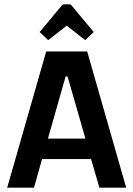

<svg xmlns="http://www.w3.org/2000/svg" viewBox="-20 -861 612 881"><path d="M398 -131H173L136 0H13L192 -625H380L559 0H436ZM372 -225 290 -510H281L200 -225ZM162 -714 262 -834Q266 -841 274 -841H298Q306 -841 310 -834L410 -714L371 -677L286 -743L201 -677Z"/></svg>

Font: Changa Medium
Style: Regular
Weight: 500
Designer: Eduardo Rodriguez Tunni
Foundry: Eduardo Rodriguez Tunni
Version: Version 2.002; ttfautohint (v1.5) -l 8 -r 50 -G 150 -x 14 -H